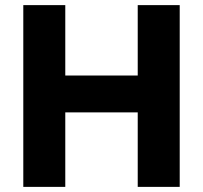

<svg xmlns="http://www.w3.org/2000/svg" viewBox="-20 -730 794 750"><path d="M682 -710V0H518V-291H235V0H71V-710H235V-435H518V-710Z"/></svg>

Font: Boldmen
Style: Bold
Weight: 700
Designer: Matt McInerney, Pablo Impallari, Rodrigo Fuenzalida
Foundry: LIVING CONCEPT
Version: Version 1.000